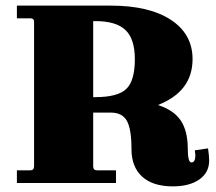

<svg xmlns="http://www.w3.org/2000/svg" viewBox="-20 -650 767 682"><path d="M40 0V-45H87Q101 -45 101 -59V-573Q101 -585 87 -585H40V-630H374Q510 -630 587 -579.5Q664 -529 664 -440Q664 -325 541 -277Q597 -259 622 -222Q647 -185 647 -121Q647 -73 660 -73Q674 -73 674 -99Q674 -102 672 -116L719 -123Q723 -95 723 -80Q723 -37 688 -12.5Q653 12 594 12Q523 12 485 -22.5Q447 -57 447 -121Q447 -192 430.5 -221Q414 -250 374 -250H311V-59Q311 -45 325 -45H392V0ZM319 -575H311V-305H319Q398 -305 428.5 -334Q459 -363 459 -440Q459 -511 426 -543Q393 -575 319 -575Z"/></svg>

Font: Arapey Black
Style: Regular
Weight: 900
Designer: Eduardo Rodriguez Tunni
Foundry: Eduardo Rodriguez Tunni
Version: Version 4.000